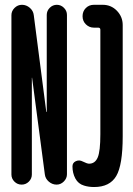

<svg xmlns="http://www.w3.org/2000/svg" viewBox="-20 -750 540 780"><path d="M321.3 3.9Q297.9 -2.9 286.1 -24.9Q274.4 -46.9 274.4 -74.2Q274.4 -88.9 288.1 -95.2Q301.8 -101.6 316.4 -93.8Q334 -85 341.8 -85Q366.2 -85 377 -110.4Q387.7 -135.7 387.7 -205.1V-628.9Q387.7 -637.7 378.9 -637.7H361.3Q342.8 -637.7 329.1 -650.9Q315.4 -664.1 315.4 -684.1Q315.4 -704.1 328.6 -717.3Q341.8 -730.5 361.3 -730.5H397.5Q431.6 -730.5 455.1 -706.1Q478.5 -681.6 478.5 -648.4V-196.3Q478.5 -79.1 452.1 -34.7Q425.8 9.8 362.3 9.8Q339.8 9.8 321.3 3.9ZM26.4 -41V-688.5Q26.4 -705.1 39.1 -717.8Q51.8 -730.5 69.3 -730.5Q86.9 -730.5 101.1 -718.3Q115.2 -706.1 117.2 -688.5L168 -295.9L168.9 -294.9L169.9 -295.9V-689.5Q169.9 -706.1 182.1 -718.3Q194.3 -730.5 210.9 -730.5Q227.5 -730.5 239.7 -718.3Q252 -706.1 252 -689.5V-42Q252 -25.4 239.3 -12.7Q226.6 0 210 0Q192.4 0 178.2 -12.2Q164.1 -24.4 162.1 -42L110.4 -433.6V-434.6L109.4 -433.6V-41Q109.4 -24.4 97.2 -12.2Q85 0 67.9 0Q50.8 0 38.6 -12.2Q26.4 -24.4 26.4 -41Z"/></svg>

Font: Rounded-X Mgen+ 1m medium
Style: Regular
Weight: 500
Designer: [Source Han Sans]
Ryoko NISHIZUKA  (kana & ideographs); Paul D. Hunt (Latin, Greek & Cyrillic); Wenlong ZHANG  (bopomofo
Version: Version 1.059.20150602